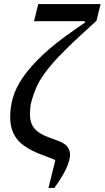

<svg xmlns="http://www.w3.org/2000/svg" viewBox="-20 -768 514 943"><path d="M252 18 175 -12Q96 -43 63 -85.5Q30 -128 30 -194Q30 -241 43.5 -288.5Q57 -336 92.5 -388Q128 -440 189.5 -498Q251 -556 348 -623L397 -657V-664H147L168 -748H474L454 -666L374 -593Q310 -534 268 -489.5Q226 -445 199 -407.5Q172 -370 157.5 -336.5Q143 -303 134 -268Q130 -251 128.5 -236Q127 -221 127 -207Q127 -165 148 -138.5Q169 -112 218 -94L266 -76Q298 -64 311 -47.5Q324 -31 324 -8Q324 17 306.5 57Q289 97 247 155H218Z"/></svg>

Font: IBM Plex Serif Text
Style: Italic
Weight: 450
Italic angle: -14°
Designer: Mike Abbink, Paul van der Laan, Pieter van Rosmalen
Foundry: Bold Monday
Version: Version 3.001